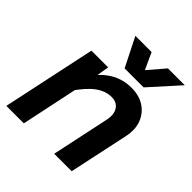

<svg xmlns="http://www.w3.org/2000/svg" viewBox="-211 -929 1072 1072"><g transform="rotate(45 325.0 -393.0)"><path d="M388 0 461 -343Q471 -392 451.5 -421.5Q432 -451 391 -451Q342 -451 296.5 -417Q251 -383 201 -308L207 -433Q257 -502 311.5 -534Q366 -566 433 -566Q493 -566 535 -539Q577 -512 596 -464Q615 -416 601 -351L526 0ZM10 0 128 -554H260L242 -446L148 0ZM243 -786H371L416 -688L500 -786H633L479 -615H329Z"/></g></svg>

Font: Azeret Mono Thin SemiBold
Style: Italic
Weight: 600
Italic angle: -12°
Version: Version 1.002